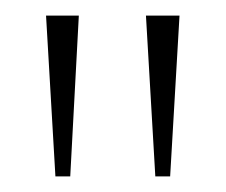

<svg xmlns="http://www.w3.org/2000/svg" viewBox="-20 -734 289 246"><path d="M179 -508H198L210 -714H167ZM51 -508H70L81 -714H39Z"/></svg>

Font: Noto Serif Bengali Condensed Thin
Style: Regular
Weight: 100
Width: 3
Designer: Juan Bruce, Universal Thirst, Indian Type Foundry and the Monotype Design Team.
Foundry: Monotype Imaging Inc.
Version: Version 2.003